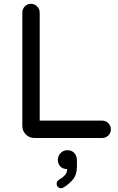

<svg xmlns="http://www.w3.org/2000/svg" viewBox="-20 -723 616 1006"><path d="M160 0Q134 0 115.5 -18.5Q97 -37 97 -63V-657Q97 -676 110 -689.5Q123 -703 142 -703Q161 -703 174.5 -689.5Q188 -676 188 -657V-91H515Q534 -91 547.5 -77.5Q561 -64 561 -45Q561 -26 547.5 -13Q534 0 515 0ZM299 263Q290 263 283.5 256.5Q277 250 277 240Q277 226 289 219Q308 208 320 195Q332 182 332 163Q310 163 296.5 149.5Q283 136 283 115Q283 94 297.5 79Q312 64 333 64Q356 64 369.5 79Q383 94 383 117V150Q383 193 361.5 218Q340 243 315 258Q307 263 299 263Z"/></svg>

Font: Varela Round
Style: Regular
Weight: 400
Designer: Joe Prince, Avraham Cornfeld
Foundry: Joe Prince, Avraham Cornfeld
Version: Version 3.010; ttfautohint (v1.8.4.7-5d5b)